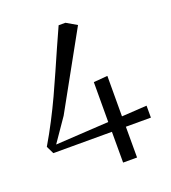

<svg xmlns="http://www.w3.org/2000/svg" viewBox="-136 -843 839 944"><g transform="rotate(-20 284.0 -371.5)"><path d="M346 0V-161H39.5L20 -201Q52.5 -256 81.2 -311.5Q110 -367 135.8 -422.5Q161.5 -478 185.5 -532.8Q209.5 -587.5 232.8 -640.2Q256 -693 279 -743H314.5L369 -711.5L150 -316.5L67 -196L345.5 -212.5L346 -421L419 -427L418.5 -215.5L550 -223.5V-161H419V0Z"/></g></svg>

Font: Merriweather 96pt Light
Style: Regular
Weight: 300
Version: Version 2.100